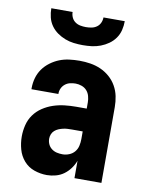

<svg xmlns="http://www.w3.org/2000/svg" viewBox="-84 -801 669 870"><g transform="rotate(10 250.0 -366.0)"><path d="M192 8Q162 8 133.5 -2Q105 -12 85.5 -34.5Q66 -57 58 -86Q50 -115 50 -145Q50 -171 56.5 -197.5Q63 -224 78.5 -245.5Q94 -267 116.5 -282Q139 -297 164.5 -305.5Q190 -314 216.5 -317Q243 -320 269 -320H318V-349Q318 -363 314 -377.5Q310 -392 300.5 -402.5Q291 -413 277 -418Q263 -423 249 -423Q236 -423 223.5 -420Q211 -417 201 -409Q191 -401 185.5 -389.5Q180 -378 180 -365V-363H56V-368Q56 -392 62.5 -415Q69 -438 82.5 -457Q96 -476 115.5 -490.5Q135 -505 156.5 -513.5Q178 -522 201.5 -525Q225 -528 249 -528Q274 -528 299 -524Q324 -520 346.5 -510Q369 -500 388 -483.5Q407 -467 419.5 -445Q432 -423 437 -398.5Q442 -374 442 -349V0H318V-80Q311 -61 298.5 -44Q286 -27 269.5 -15Q253 -3 232.5 2.5Q212 8 192 8ZM246 -97Q261 -97 276 -103Q291 -109 301 -121Q311 -133 314.5 -148.5Q318 -164 318 -180V-215H269Q259 -215 248.5 -214.5Q238 -214 227.5 -211.5Q217 -209 207.5 -205Q198 -201 190 -194Q182 -187 178 -177Q174 -167 174 -157Q174 -143 179.5 -131Q185 -119 195.5 -111Q206 -103 219 -100Q232 -97 246 -97ZM250 -600Q229 -600 208.5 -602.5Q188 -605 168.5 -612.5Q149 -620 132 -632Q115 -644 103 -661Q91 -678 86 -698.5Q81 -719 81 -740H179Q179 -727 184.5 -715Q190 -703 200.5 -695.5Q211 -688 224 -685.5Q237 -683 250 -683Q263 -683 276 -685.5Q289 -688 299.5 -695.5Q310 -703 315.5 -715Q321 -727 321 -740H419Q419 -719 414 -698.5Q409 -678 397 -661Q385 -644 368 -632Q351 -620 331.5 -612.5Q312 -605 291.5 -602.5Q271 -600 250 -600Z"/></g></svg>

Font: Iosevka Extrabold
Style: Regular
Weight: 800
Monospace: yes
Designer: Belleve Invis
Foundry: Belleve Invis
Version: Version 32.5.0; ttfautohint (v1.8.4)